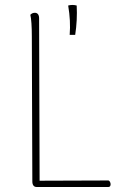

<svg xmlns="http://www.w3.org/2000/svg" viewBox="-20 -746 496 766"><path d="M252 -724C263 -727 275 -727 286 -724C288 -685 286 -646 280 -607H258C261 -644 259 -683 252 -724ZM136 -673C136 -687 130 -695 119 -695C110 -695 105 -691 101 -687C105 -671 107 -640 107 -600L109 -22C109 -8 115 0 126 0H413C425 0 423 -22 413 -26C321 -26 230 -25 138 -25Z"/></svg>

Font: Arima Koshi Thin
Style: Regular
Weight: 250
Designer: Joana Correia and Natanael Gama
Foundry: NDISCOVER
Version: Version 1.019;PS 001.019;hotconv 1.0.88;makeotf.lib2.5.64775